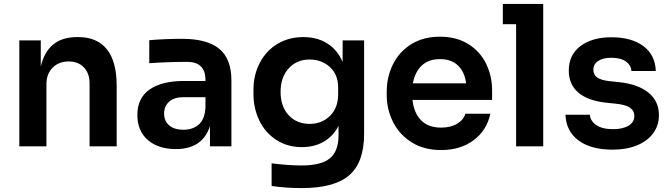

<svg xmlns="http://www.w3.org/2000/svg" viewBox="-20 -750 3433 984"><path d="M79 -543H189V-409Q224 -560 375 -560H381Q478 -560 528 -497Q578 -434 578 -311V0H439V-323Q439 -374 410 -404.5Q381 -435 332 -435Q281 -435 249.5 -403Q218 -371 218 -319V0H79Z M1056 -104Q1038 -46 994 -16Q950 14 881 14Q791 14 737.5 -32.5Q684 -79 684 -161Q684 -248 747 -291.5Q810 -335 922 -335H1033V-340Q1033 -433 939 -433Q843 -433 745 -426V-544Q826 -551 914 -551Q1041 -551 1103.5 -500Q1166 -449 1166 -337V0H1056ZM920 -85Q968 -85 999 -112Q1030 -139 1033 -201V-252H920Q873 -252 847 -229Q821 -206 821 -168Q821 -130 847 -107.5Q873 -85 920 -85Z M1372 203V87Q1458 98 1526 98Q1626 98 1670.5 61.5Q1715 25 1715 -56V-105Q1688 -52 1639.5 -24Q1591 4 1527 4Q1454 4 1397.5 -32Q1341 -68 1310 -130.5Q1279 -193 1279 -269V-290Q1279 -366 1311.5 -428Q1344 -490 1402 -525Q1460 -560 1535 -560Q1606 -560 1658 -527Q1710 -494 1736 -432V-543H1846V-64Q1846 83 1769.5 148.5Q1693 214 1527 214Q1444 214 1372 203ZM1713 -267V-302Q1713 -368 1670.5 -406.5Q1628 -445 1567 -445Q1501 -445 1459.5 -399.5Q1418 -354 1418 -279Q1418 -204 1459.5 -159.5Q1501 -115 1567 -115Q1629 -115 1671 -156Q1713 -197 1713 -267Z M1962 -262V-281Q1962 -355 1993.5 -419.5Q2025 -484 2087 -523Q2149 -562 2235 -562Q2319 -562 2379.5 -524.5Q2440 -487 2471 -424Q2502 -361 2502 -288V-238H2094Q2101 -172 2137.5 -134Q2174 -96 2241 -96Q2290 -96 2323 -116Q2356 -136 2365 -167H2493Q2475 -82 2407.5 -31.5Q2340 19 2241 19Q2152 19 2089 -21Q2026 -61 1994 -125.5Q1962 -190 1962 -262ZM2369 -323Q2361 -382 2327 -414.5Q2293 -447 2235 -447Q2177 -447 2142 -414.5Q2107 -382 2096 -323Z M2625 -626H2557V-730H2764V0H2625Z M2878 -162H3003Q3005 -131 3035.5 -109.5Q3066 -88 3122 -88Q3172 -88 3201.5 -106Q3231 -124 3231 -155Q3231 -183 3208 -198.5Q3185 -214 3132 -219L3084 -224Q2992 -234 2943.5 -276Q2895 -318 2895 -388Q2895 -469 2955 -514Q3015 -559 3114 -559Q3216 -559 3277 -514Q3338 -469 3341 -386H3216Q3214 -416 3187.5 -435Q3161 -454 3113 -454Q3070 -454 3045.5 -437.5Q3021 -421 3021 -393Q3021 -367 3040.5 -353Q3060 -339 3104 -334L3152 -329Q3249 -319 3303 -275.5Q3357 -232 3357 -160Q3357 -107 3327.5 -67Q3298 -27 3244.5 -5Q3191 17 3120 17Q3008 17 2944.5 -30.5Q2881 -78 2878 -162Z"/></svg>

Font: Sora-SIA SemiBold
Style: Regular
Weight: 600
Designer: Jonathan Barnbrook, Julián Moncada
Foundry: Barnbrook Fonts
Version: Version 2.000